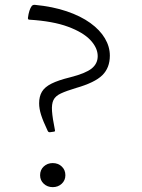

<svg xmlns="http://www.w3.org/2000/svg" viewBox="-20 -763 584 790"><path d="M186 -219Q179 -218 176 -225Q157 -265 149 -290.5Q141 -316 141 -338Q141 -366 152.5 -385.5Q164 -405 192 -419Q220 -433 269 -445Q332 -461 357 -481Q382 -501 382 -532Q382 -566 352 -598Q322 -630 260 -653Q198 -676 101 -682Q94 -682 95 -690Q97 -706 101 -718.5Q105 -731 111 -739Q117 -744 124 -743Q197 -736 254.5 -716.5Q312 -697 351.5 -668.5Q391 -640 411.5 -605.5Q432 -571 432 -534Q432 -484 401 -453.5Q370 -423 293 -401Q253 -389 230.5 -378.5Q208 -368 200 -351.5Q192 -335 194 -306Q196 -277 206 -228Q208 -221 200 -221ZM197 7Q175 7 160 -7Q145 -21 145 -42Q145 -64 160 -78Q175 -92 197 -92Q219 -92 234 -78Q249 -64 249 -42Q249 -21 234 -7Q219 7 197 7Z"/></svg>

Font: Hahmlet ExtraLight
Style: Regular
Weight: 250
Designer: Minjoo Ham & Mark Frömberg
Foundry: hypertype
Version: Version 1.002